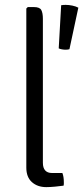

<svg xmlns="http://www.w3.org/2000/svg" viewBox="-20 -764 342 788"><path d="M231 -742.5Q239.5 -744 249.5 -744Q262.5 -744 277 -741Q291.5 -738 301.5 -732.5L265 -562Q258.5 -560 249 -560Q242 -560 233.8 -561.5Q225.5 -563 221 -565.5ZM236 -54Q242 -39 242 -16Q242 -12.5 242 -8.8Q242 -5 241 -2Q227 0 206 2Q185 4 170 4Q134 4 111 -16.5Q88 -37 88 -76V-729L94 -735H119Q143 -735 149.5 -722.8Q156 -710.5 156 -687V-96Q156 -75 165.5 -64.5Q175 -54 193 -54Z"/></svg>

Font: Signika Negative Light
Style: Regular
Weight: 300
Designer: Anna Giedry
Foundry: Anna Giedry
Version: Version 2.001